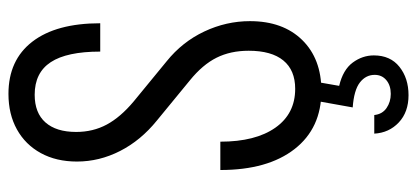

<svg xmlns="http://www.w3.org/2000/svg" viewBox="-286 -485 986 454"><g transform="rotate(-90 207.0 -258.0)"><path d="M219 9Q131 9 81.5 -54.5Q32 -118 32 -230H99Q99 -147 132 -100Q165 -53 224 -53Q268 -53 291 -81Q314 -109 314 -163Q314 -206 297.5 -239Q281 -272 244 -302L149 -380Q102 -418 77 -467Q52 -516 52 -569Q52 -618 72 -654.5Q92 -691 128 -711Q164 -731 212 -731Q292 -731 335.5 -674.5Q379 -618 379 -514H312Q312 -593 287 -631Q262 -669 210 -669Q167 -669 144.5 -643.5Q122 -618 122 -571Q122 -531 139.5 -498.5Q157 -466 194 -435L289 -357Q335 -320 359.5 -268Q384 -216 384 -160Q384 -82 339.5 -36.5Q295 9 219 9ZM209 215Q169 215 144.5 192Q120 169 118 134H162Q164 153 178.5 163Q193 173 212 173Q232 173 244.5 162.5Q257 152 257 135Q257 114 239 100Q221 86 180 83L197 -12H242L231 51Q269 60 286 83Q303 106 303 133Q303 172 276 193.5Q249 215 209 215Z"/></g></svg>

Font: Instrument Sans Condensed
Style: Regular
Weight: 400
Width: 3
Designer: Rodrigo Fuenzalida
Foundry: fragTYPE
Version: Version 1.000;gftools[0.9.28]